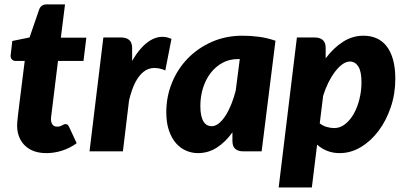

<svg xmlns="http://www.w3.org/2000/svg" viewBox="-20 -689 1846 874"><path d="M58 -112Q58 -115.5 58 -120.5Q58 -125.5 58.8 -134.8Q59.5 -144 61.2 -159.2Q63 -174.5 66 -199.5L92.5 -411.5H51Q40.5 -411.5 33.5 -419.2Q26.5 -427 29 -442L36 -502.5L114.5 -518.5L158 -645Q166.5 -669 192 -669H276L257 -517.5H373L360 -411.5H244L219 -208Q216.5 -187.5 215 -175.8Q213.5 -164 212.8 -157.8Q212 -151.5 212 -149.2Q212 -147 212 -146.5Q212 -132 218.8 -122.2Q225.5 -112.5 240 -112.5Q248 -112.5 253.2 -114.2Q258.5 -116 262.5 -118.2Q266.5 -120.5 270 -122.2Q273.5 -124 278 -124Q285 -124 288.2 -120.8Q291.5 -117.5 295 -110.5L329 -37Q298 -14.5 262.5 -3.2Q227 8 191 8Q161 8 137 -0.2Q113 -8.5 95.8 -24.2Q78.5 -40 68.8 -62Q59 -84 58 -112Z M581.5 -411.5Q600.5 -445 622 -469Q643.5 -493 666.2 -506.2Q689 -519.5 712.8 -521.2Q736.5 -523 760.5 -512L732.5 -368.5Q704 -380.5 679.2 -379.5Q654.5 -378.5 633.8 -362.5Q613 -346.5 596.2 -314.5Q579.5 -282.5 567.5 -232.5L539.5 0H387.5L450.5 -518.5H530.5Q554.5 -518.5 568 -507.2Q581.5 -496 581.5 -470.5Z M1062 -420Q1024 -420 992.8 -403Q961.5 -386 939 -356.8Q916.5 -327.5 904.2 -288.8Q892 -250 892 -206Q892 -181 896 -163.5Q900 -146 906.8 -135.2Q913.5 -124.5 922.8 -119.5Q932 -114.5 943 -114.5Q960 -114.5 976 -127.2Q992 -140 1006.2 -162Q1020.5 -184 1032.5 -213.5Q1044.5 -243 1053 -276.5L1071.5 -420ZM1038 -86.5Q1006.5 -42.5 967.2 -17.2Q928 8 881 8Q853 8 827 -3.2Q801 -14.5 781 -37.2Q761 -60 749 -95.2Q737 -130.5 737 -178.5Q737 -249 762.8 -312.2Q788.5 -375.5 834.8 -423Q881 -470.5 944.5 -498.5Q1008 -526.5 1084 -526.5Q1121 -526.5 1159 -521.5Q1197 -516.5 1234 -503.5L1171 0H1088Q1073.5 0 1063.8 -3.8Q1054 -7.5 1048.2 -14Q1042.5 -20.5 1040.2 -29.5Q1038 -38.5 1038 -49Z M1435.5 -127.5Q1450 -116 1467.8 -111Q1485.5 -106 1501.5 -106Q1528.5 -106 1551.2 -124Q1574 -142 1590.5 -171.2Q1607 -200.5 1616.2 -238Q1625.5 -275.5 1625.5 -314.5Q1625.5 -364 1611 -386.5Q1596.5 -409 1572.5 -409Q1556.5 -409 1539.2 -396.8Q1522 -384.5 1505.8 -363.5Q1489.5 -342.5 1475.2 -314Q1461 -285.5 1451 -253ZM1462.5 -423.5Q1498.5 -471.5 1541.8 -499Q1585 -526.5 1634.5 -526.5Q1666.5 -526.5 1693 -515.2Q1719.5 -504 1738.8 -480Q1758 -456 1768.8 -418.8Q1779.5 -381.5 1779.5 -330Q1779.5 -262 1758.8 -200.8Q1738 -139.5 1703 -93Q1668 -46.5 1622.2 -19.2Q1576.5 8 1526.5 8Q1494.5 8 1468.8 -2.5Q1443 -13 1423.5 -30.5L1399.5 164.5H1248.5L1331.5 -518.5H1411.5Q1435.5 -518.5 1449 -507.2Q1462.5 -496 1462.5 -470.5Z"/></svg>

Font: Lato ExtraBold
Style: Italic
Weight: 800
Italic angle: -7°
Designer: Lukasz Dziedzic with Adam Twardoch and Botio Nikoltchev
Foundry: tyPoland Lukasz Dziedzic
Version: Version 2.015; 2015-08-06; http://www.latofonts.com/